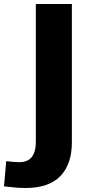

<svg xmlns="http://www.w3.org/2000/svg" viewBox="-89 -700 469 959"><path d="M39 239Q-3 239 -69 231L-58 105Q-18 110 8 110Q90 110 90 8V-680H270V10Q270 120 212.5 179.5Q155 239 39 239Z"/></svg>

Font: Martel Sans Heavy
Style: Regular
Weight: 900
Designer: Dan Reynolds and Mathieu Réguer
Foundry: Dan Reynolds and Mathieu Réguer
Version: Version 1.001;PS 001.001;hotconv 1.0.70;makeotf.lib2.5.58329